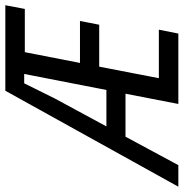

<svg xmlns="http://www.w3.org/2000/svg" viewBox="-55 -695 699 731"><g transform="rotate(-90 294.5 -329.5)"><path d="M303.2 -201.2H139.6L31.2 0H-50.8L314.5 -658.7H640.1L626 -584.5H461.4L420.4 -374.5H580.1L565.9 -301.3H406.2L362.3 -74.2H546.9L532.2 0H264.2ZM378.4 -586.9H342.8L284.7 -469.7L178.7 -273.9H317.4Z"/></g></svg>

Font: Liberation Mono
Style: Italic
Weight: 400
Italic angle: -12°
Monospace: yes
Designer: Steve Matteson
Foundry: Ascender Corporation
Version: Version 2.1.5